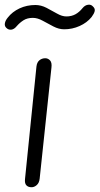

<svg xmlns="http://www.w3.org/2000/svg" viewBox="-35 -786 418 806"><path d="M97.5 0Q83.5 0 75.8 -8Q68 -16 70 -34.5L118 -506.5Q120 -524.5 130.5 -533Q141 -541.5 155 -541.5Q166.5 -541.5 175 -532.5Q183.5 -523.5 181 -502.5L131.5 -36Q129.5 -18 119.2 -9Q109 0 97.5 0ZM-8.5 -669Q-16.5 -676.5 -14.5 -688.2Q-12.5 -700 -2.5 -712Q16.5 -736.5 47 -750.8Q77.5 -765 113.5 -765Q137.5 -765 160.5 -753Q183.5 -741 204.5 -729Q225.5 -717 243.5 -717Q265 -717 281.5 -726Q298 -735 312 -752.5Q321.5 -764 334.2 -766Q347 -768 355 -759Q365 -750 362.5 -739.2Q360 -728.5 349.5 -714.5Q330 -690.5 299.2 -676.8Q268.5 -663 234.5 -663Q212 -663 189 -675Q166 -687 144.2 -699Q122.5 -711 103 -711Q79.5 -711 63.5 -700.8Q47.5 -690.5 35 -676Q24.5 -663 12.5 -661.5Q0.5 -660 -8.5 -669Z"/></svg>

Font: Edu SA Hand
Style: Regular
Weight: 400
Designer: Tina and Corey Anderson, Eben Sorkin, Mirko Velimirovic
Foundry: Google for Education
Version: Version 2.000